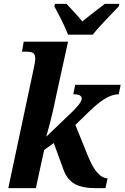

<svg xmlns="http://www.w3.org/2000/svg" viewBox="-20 -976 646 996"><path d="M475 0Q408 0 368.5 -21.5Q329 -43 310 -94L259 -234L209 -198L166 0H23L155 -621Q158 -635 160.5 -649Q163 -663 163 -669Q163 -694 152 -701Q141 -708 115 -708H94L103 -760H333L274 -491Q263 -438 255.5 -404.5Q248 -371 240 -340.5Q232 -310 220 -267L362 -403Q388 -430 396 -443.5Q404 -457 404 -465Q404 -487 360 -487L370 -536H606L596 -487Q563 -487 525.5 -464.5Q488 -442 439 -394L371 -328L439 -160Q458 -115 476 -91.5Q494 -68 509.5 -59.5Q525 -51 538 -51L527 0ZM333 -796Q325 -817 312.5 -844Q300 -871 286 -897.5Q272 -924 262 -943L265 -956H325Q341 -939 366 -912Q391 -885 407 -865Q432 -885 467 -912.5Q502 -940 524 -956H599L596 -943Q578 -924 553.5 -898.5Q529 -873 504.5 -846.5Q480 -820 461 -796Z"/></svg>

Font: Noto Serif SemiCondensed
Style: Bold Italic
Weight: 700
Width: 4
Italic angle: -12°
Designer: Monotype Design Team
Foundry: Monotype Imaging Inc.
Version: Version 2.014